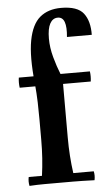

<svg xmlns="http://www.w3.org/2000/svg" viewBox="-52 -756 460 794"><g transform="rotate(-5 177.5 -359.0)"><path d="M349 -598H246Q250 -639 242.5 -660Q235 -681 215 -681Q194 -681 182.5 -660Q171 -639 171 -598Q171 -560 182 -520Q193 -480 206 -448L213 -406V-184Q213 -144 215.5 -107.5Q218 -71 223 -35H308Q312 -17 308 2Q253 0 219.5 0Q186 0 158 0Q130 0 100.5 0Q71 0 38 2Q34 -17 38 -35H93Q98 -71 100.5 -107.5Q103 -144 103 -184V-268Q103 -303 102 -338.5Q101 -374 97 -418Q85 -531 97.5 -597Q110 -663 144 -691.5Q178 -720 232 -720Q300 -720 325 -687.5Q350 -655 349 -598ZM328 -406H33Q30 -428 33 -448H328Q331 -428 328 -406Z"/></g></svg>

Font: Poltawski Nowy Medium
Style: Regular
Weight: 500
Version: Version 1.001;gftools[0.9.25]